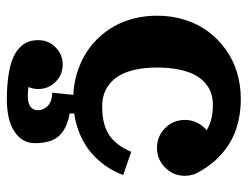

<svg xmlns="http://www.w3.org/2000/svg" viewBox="-98 -400 694 537"><g transform="rotate(90 248.5 -132.0)"><path d="M223.9 134.8Q233.6 136.7 249 136.7Q288.8 136.7 288.8 107.4Q288.8 101.8 286.4 95.6Q283.9 89.4 278.7 83Q273.4 76.7 263.3 72.5Q253.2 68.4 239.7 68.4L245.8 9.5Q215.3 8.1 186.8 -0.4Q158.2 -8.8 133.7 -23.2Q109.1 -37.6 88.9 -58.3Q68.6 -79.1 54.3 -104.2Q40 -129.4 32.2 -160.2Q24.4 -190.9 24.4 -224.6Q24.4 -266.4 36.1 -303.2Q47.9 -340.1 69.2 -368.4Q90.6 -396.7 119.4 -417.2Q148.2 -437.7 183.3 -448.4Q218.5 -459 257.1 -459Q287.6 -459 314.5 -453.2Q341.3 -447.5 362.4 -437.6Q383.5 -427.7 401.9 -413.1Q420.2 -398.4 434 -382Q447.8 -365.5 459.7 -345Q472.2 -325.7 472.2 -302.7Q472.2 -270.3 449.3 -247.4Q426.5 -224.6 394 -224.6Q361.6 -224.6 338.7 -247.4Q315.9 -270.3 315.9 -302.7Q315.9 -320.8 323.6 -336.7Q331.3 -352.5 344.7 -363.5Q316.9 -380.9 273.9 -380.9Q256.6 -380.9 241.7 -376.1Q226.8 -371.3 213.3 -359.9Q199.7 -348.4 190.2 -330.8Q180.7 -313.2 175 -286.1Q169.4 -259 169.4 -224.6Q169.4 -190.2 175.5 -163.3Q181.6 -136.5 191.8 -119.4Q201.9 -102.3 216.2 -91.3Q230.5 -80.3 245.6 -75.8Q260.7 -71.3 278.3 -71.3Q329.8 -71.3 358.8 -91.2Q387.7 -111.1 405 -152.6L470 -130.1Q460.4 -104 444.8 -81.5Q429.2 -59.1 408 -40.8Q386.7 -22.5 358.5 -10.1Q330.3 2.2 297.9 7.1V19.5Q317.9 23.4 331.7 29.4Q345.5 35.4 357.3 46.1Q369.1 56.9 375 74.6Q380.9 92.3 380.9 117.2Q380.9 152.6 348.6 174Q316.4 195.3 258.8 195.3Q220.5 195.3 191.3 190.8Q162.1 186.3 143.7 178.6Q125.2 170.9 113.6 159.4Q102.1 147.9 97.4 135.4Q92.8 122.8 92.8 107.4Q92.8 79.1 112.8 59.1Q132.8 39.1 161.1 39.1Q189.5 39.1 209.5 59.1Q229.5 79.1 229.5 107.4Q229.5 121.8 223.9 134.8Z"/></g></svg>

Font: Orelega One
Style: Regular
Weight: 400
Version: Version 1.1 ; ttfautohint (v1.8.3)